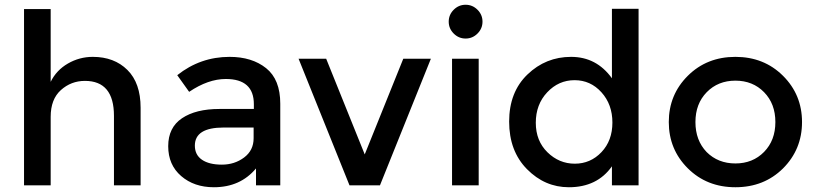

<svg xmlns="http://www.w3.org/2000/svg" viewBox="-20 -779 3437 807"><path d="M193 -288V0H81V-741H193V-435Q217 -484 265.5 -512Q314 -540 370 -540Q460 -540 515.5 -485Q571 -430 571 -326V0H459V-292Q459 -439 337 -439Q279 -439 236 -400.5Q193 -362 193 -288Z M1158 0H1056V-71Q990 8 879 8Q796 8 741.5 -39Q687 -86 687 -164.5Q687 -243 745 -282Q803 -321 902 -321H1047V-341Q1047 -447 929 -447Q855 -447 775 -393L725 -463Q822 -540 945 -540Q1039 -540 1098.5 -492.5Q1158 -445 1158 -343ZM1046 -198V-243H920Q799 -243 799 -167Q799 -128 829 -107.5Q859 -87 912.5 -87Q966 -87 1006 -117Q1046 -147 1046 -198Z M1449 0 1235 -532H1351L1513 -130L1675 -532H1791L1577 0Z M1992 0H1880V-532H1992ZM1887 -638Q1866 -659 1866 -688Q1866 -717 1887 -738Q1908 -759 1937 -759Q1966 -759 1987 -738Q2008 -717 2008 -688Q2008 -659 1987 -638Q1966 -617 1937 -617Q1908 -617 1887 -638Z M2552 -450V-742H2664V0H2552V-80Q2490 8 2371 8Q2270 8 2195 -68Q2120 -144 2120 -268Q2120 -392 2197 -466Q2274 -540 2380.5 -540Q2487 -540 2552 -450ZM2232 -263Q2232 -187 2281 -139Q2330 -91 2396 -91Q2462 -91 2508 -139.5Q2554 -188 2554 -264Q2554 -340 2508 -391Q2462 -442 2395 -442Q2328 -442 2280 -391Q2232 -340 2232 -263Z M2950 -140Q2998 -92 3071 -92Q3144 -92 3191.5 -140.5Q3239 -189 3239 -266Q3239 -343 3191.5 -391.5Q3144 -440 3071 -440Q2998 -440 2950.5 -391.5Q2903 -343 2903 -266Q2903 -189 2950 -140ZM3271 -71Q3191 8 3071 8Q2951 8 2871 -71.5Q2791 -151 2791 -266Q2791 -381 2871 -460.5Q2951 -540 3071 -540Q3191 -540 3271 -460.5Q3351 -381 3351 -266Q3351 -151 3271 -71Z"/></svg>

Font: Montserrat_am3
Style: Regular
Weight: 400
Designer: Julieta Ulanovsky
Foundry: Julieta Ulanovsky, Armenina letters added by Vahan Hovhannisyan
Version: Version 2.001